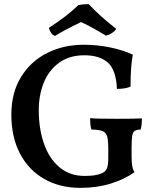

<svg xmlns="http://www.w3.org/2000/svg" viewBox="-20 -902 762 931"><path d="M35 -346Q35 -453 82.5 -529.5Q130 -606 209.5 -645.5Q289 -685 385 -685Q452 -685 514.5 -672Q577 -659 624 -637Q613 -580 613 -482Q589 -471 547 -471Q543 -563 503 -598.5Q463 -634 389 -634Q316 -634 266 -597.5Q216 -561 192 -500.5Q168 -440 168 -368Q168 -277 193.5 -204.5Q219 -132 269 -90.5Q319 -49 389 -49Q416 -49 435 -51.5Q454 -54 472 -61Q490 -68 497.5 -83.5Q505 -99 505 -135V-181Q505 -224 499 -242Q493 -260 477 -266.5Q461 -273 423 -274Q417 -294 417 -329Q446 -326 544 -326Q641 -326 668 -328Q668 -293 662 -274Q642 -273 633 -267Q624 -261 621 -243.5Q618 -226 618 -185V-146Q618 -118 620.5 -100.5Q623 -83 632 -67Q585 -33 517.5 -12Q450 9 371 9Q270 9 194 -34.5Q118 -78 76.5 -158Q35 -238 35 -346ZM217 -767Q304 -823 360 -877Q380 -882 410 -882Q466 -822 544 -762Q527 -738 494 -729Q418 -775 373 -795Q288 -754 247 -728Q235 -731 227.5 -743Q220 -755 217 -767Z"/></svg>

Font: Vollkorn SC SemiBold
Style: Regular
Weight: 600
Designer: Friedrich Althausen
Foundry: Friedrich Althausen
Version: Version 4.015